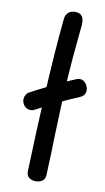

<svg xmlns="http://www.w3.org/2000/svg" viewBox="-93 -866 501 920"><g transform="rotate(10 157.5 -406.0)"><path d="M148 -780Q150 -800 163 -811Q176 -822 195 -822Q213 -822 222.5 -815Q232 -808 235.5 -795.5Q239 -783 238 -767Q236 -739 229.5 -678Q223 -617 215.5 -510Q208 -403 203 -236Q202 -183 200 -132.5Q198 -82 196 -32Q196 -10 183 0Q170 10 150 10Q131 10 117.5 0Q104 -10 105 -32Q108 -126 112 -221Q116 -316 121 -410Q126 -504 132.5 -597Q139 -690 148 -780ZM85 -326Q68 -318 52 -324Q36 -330 28 -348Q23 -360 24.5 -371.5Q26 -383 32.5 -392Q39 -401 49 -405Q76 -420 106.5 -435Q137 -450 165.5 -464Q194 -478 217.5 -488.5Q241 -499 256 -505Q275 -513 289 -505.5Q303 -498 310 -482Q318 -466 313.5 -449.5Q309 -433 290 -425Q249 -408 196.5 -383Q144 -358 85 -326Z"/></g></svg>

Font: Playpen Sans Thai
Style: Regular
Weight: 400
Designer: Sirin Gunkloy, Laura Meseguer, Veronika Burian, José Scaglione
Foundry: TypeTogether
Version: Version 2.000